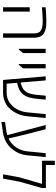

<svg xmlns="http://www.w3.org/2000/svg" viewBox="984 -1790 830 2839"><g transform="rotate(90 1399.5 -370.0)"><path d="M473.6 0V-456.1Q473.6 -518.1 444.8 -546.6Q416 -575.2 358.9 -582Q335 -585.9 285.2 -585.9Q257.3 -585.9 208.5 -583.3Q159.7 -580.6 87.4 -574.7V-629.4Q109.9 -630.9 130.6 -632.3Q151.4 -633.8 170.4 -634.8Q210 -637.7 240 -638.7Q270 -639.6 290.5 -639.6Q344.7 -639.6 377.9 -635.3Q411.1 -630.9 441.4 -618.7Q472.2 -606.4 492.4 -587.2Q512.7 -567.9 524.9 -536.1Q537.6 -502.9 537.6 -456.1V0ZM87.4 0V-394H150.9V0Z M700.7 -232.4V-629.9H764.2V-295.4L712.9 -232.4Z M926.8 -232.4V-629.9H990.2V-295.4L939 -232.4Z M1161.6 0 1108.4 -629.9H1168.5L1199.2 -258.8Q1236.8 -268.1 1270.5 -283.7Q1304.2 -299.3 1325.7 -325.2Q1352.1 -356.4 1364.5 -401.4Q1377 -446.3 1381.8 -496.1L1394.5 -629.9H1452.6L1439.9 -496.1Q1433.1 -427.7 1418.7 -380.6Q1404.3 -333.5 1376 -297.4Q1348.6 -262.2 1307.9 -241Q1267.1 -219.7 1206.5 -208Q1206.1 -208 1205.3 -207.8Q1204.6 -207.5 1204.1 -207.5L1216.8 -52.7H1355Q1427.2 -52.7 1489.5 -92Q1551.8 -131.3 1591.8 -200.7Q1631.8 -271 1640.6 -357.9L1666.5 -629.9H1725.1L1698.7 -357.4Q1688 -246.1 1632.3 -158.7Q1604 -113.3 1566.9 -79.1Q1529.8 -44.9 1478.5 -24.9Q1449.7 -11.7 1418.2 -5.9Q1386.7 0 1352.5 0Z M1783.7 24.9V-28.8L1918.9 -48.8Q1946.8 -52.7 1978 -62L1827.6 -629.9H1890.1L1963.9 -346.2L2027.3 -81.1Q2105 -117.7 2156.2 -189.5Q2207.5 -261.2 2217.3 -357.4L2244.1 -629.9H2302.7L2275.9 -358.4Q2263.2 -229.5 2183.1 -133.8Q2142.1 -80.6 2077.9 -44.7Q2013.7 -8.8 1928.7 3.4Q1886.7 9.8 1850.3 15.1Q1814 20.5 1783.7 24.9Z M2557.1 0 2601.6 -241.2 2698.2 -576.2H2356V-765.1H2419.4V-632.8H2759.3V-571.3L2666.5 -246.1L2621.1 0Z"/></g></svg>

Font: Open Sans Light
Style: Regular
Weight: 300
Designer: Monotype Design Team
Foundry: Monotype Imaging Inc.
Version: Version 3.000; ttfautohint (v1.8.4)